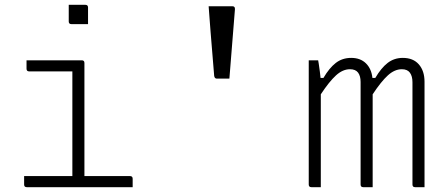

<svg xmlns="http://www.w3.org/2000/svg" viewBox="-20 -776 1840 796"><path d="M80 -46H280V-480H101Q90 -480 90 -491V-526H319Q330 -526 330 -515V-46H519Q530 -46 530 -35V0H91Q80 0 80 -11ZM265 -756H334Q345 -756 345 -745V-676H276Q265 -676 265 -687Z M931 -450H879Q870 -450 868 -461L853 -644Q851 -670 849 -696.5Q847 -723 845 -750H944Q955 -750 954 -737Z M1310 0H1271Q1260 0 1260 -11V-526H1299Q1299 -526 1301.5 -511.5Q1304 -497 1306 -479.5Q1308 -462 1309 -453H1321Q1345 -494 1372 -515Q1399 -536 1436 -536Q1474 -536 1497 -513.5Q1520 -491 1524 -453H1536Q1560 -494 1587 -515Q1614 -536 1650 -536Q1693 -536 1716.5 -509Q1740 -482 1740 -437V0H1701Q1690 0 1690 -11V-435Q1690 -460 1679.5 -474.5Q1669 -489 1646 -489Q1616 -489 1588 -463.5Q1560 -438 1525 -385V0H1486Q1475 0 1475 -11V-436Q1475 -461 1464.5 -475Q1454 -489 1431 -489Q1401 -489 1373 -463.5Q1345 -438 1310 -385Z"/></svg>

Font: Recursive Mn Lnr St Lt
Style: Regular
Weight: 300
Monospace: yes
Version: Version 1.079;hotconv 1.0.112;makeotfexe 2.5.65598; ttfautoh